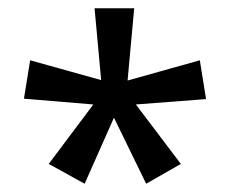

<svg xmlns="http://www.w3.org/2000/svg" viewBox="-20 -820 556 465"><path d="M305 -800 289 -625 464 -674 479 -580 309 -567 418 -423 334 -375 256 -535 185 -375 98 -423 206 -567 38 -581 53 -674 225 -626 209 -800Z"/></svg>

Font: Noto Sans Tamil ExtraCondensed Medium
Style: Regular
Weight: 500
Width: 2
Designer: Jelle Bosma - Monotype Design Team
Foundry: Monotype Imaging Inc.
Version: Version 2.004; ttfautohint (v1.8.4.7-5d5b)